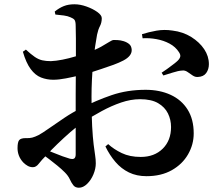

<svg xmlns="http://www.w3.org/2000/svg" viewBox="-20 -812 1040 898"><path d="M665 12Q619 12 583 -5.5Q547 -23 520 -54.5Q493 -86 473 -127L486 -138Q512 -114 549.5 -96Q587 -78 638 -78Q702 -78 741 -116.5Q780 -155 780 -218Q780 -252 765.5 -281.5Q751 -311 719.5 -329.5Q688 -348 635 -348Q592 -348 546.5 -332.5Q501 -317 456 -292.5Q411 -268 369 -241Q341 -222 309.5 -194.5Q278 -167 249 -139Q220 -111 199 -88Q174 -63 161.5 -46.5Q149 -30 134 -30Q121 -30 110 -36Q99 -42 89 -52Q75 -67 68.5 -84Q62 -101 62 -119Q62 -148 70 -157Q78 -166 100 -166Q118 -165 131 -168.5Q144 -172 160 -180Q177 -189 209 -211.5Q241 -234 280.5 -260.5Q320 -287 359 -306Q429 -342 502 -367Q575 -392 661 -392Q727 -392 778 -368.5Q829 -345 857.5 -299.5Q886 -254 886 -188Q886 -136 859.5 -90Q833 -44 783.5 -16Q734 12 665 12ZM349 66Q332 66 323 54.5Q314 43 306.5 26.5Q299 10 283 -6Q267 -22 248 -37.5Q229 -53 210 -67.5Q191 -82 174 -94L189 -114Q210 -106 231.5 -97Q253 -88 272.5 -81Q292 -74 306 -70Q322 -66 328 -71.5Q334 -77 334 -90Q334 -136 334 -210Q334 -284 334 -372Q334 -405 334.5 -450.5Q335 -496 335 -544Q335 -592 335 -631.5Q335 -671 334 -690Q334 -712 328.5 -719Q323 -726 310 -731Q297 -737 279 -739.5Q261 -742 239 -744L236 -758Q257 -775 278.5 -783.5Q300 -792 328 -792Q355 -792 384.5 -781.5Q414 -771 435 -756Q456 -741 456 -727Q456 -706 447.5 -690Q439 -674 434 -650Q430 -629 425 -595.5Q420 -562 416 -521.5Q412 -481 410 -439Q408 -397 408 -361Q408 -275 411 -221.5Q414 -168 418 -136Q422 -104 425 -85Q428 -66 428 -48Q428 -23 417 3.5Q406 30 387.5 48Q369 66 349 66ZM229 -439Q199 -439 172 -449.5Q145 -460 123.5 -489Q102 -518 87 -570L101 -580Q125 -558 142.5 -546Q160 -534 177.5 -530Q195 -526 218 -526Q242 -527 272.5 -533Q303 -539 334 -548.5Q365 -558 390 -566Q429 -580 453 -593.5Q477 -607 491 -616Q505 -625 512 -625Q517 -625 530 -624.5Q543 -624 558 -619.5Q573 -615 584 -606Q595 -597 596 -579Q597 -550 557 -529Q538 -519 511 -509Q484 -499 454.5 -489.5Q425 -480 398 -471Q384 -467 353 -459.5Q322 -452 288.5 -445.5Q255 -439 229 -439ZM905 -452Q893 -451 881 -459Q869 -467 857 -475.5Q845 -484 831 -482Q814 -481 787.5 -472.5Q761 -464 744 -459L736 -472Q746 -478 761 -489Q776 -500 790.5 -511Q805 -522 811 -528Q821 -538 823 -547Q825 -556 817 -568Q801 -593 773 -608Q745 -623 711.5 -629Q678 -635 647 -633L644 -652Q675 -662 711.5 -668.5Q748 -675 787 -669Q836 -663 874.5 -639Q913 -615 935 -582Q957 -549 957 -512Q957 -488 944.5 -470.5Q932 -453 905 -452Z"/></svg>

Font: Noto Serif TC
Style: Bold
Weight: 700
Designer: Ryoko NISHIZUKA 西塚涼子 (kana & ideographs); Frank Grießhammer (Latin, Greek & Cyrillic); Wenlong ZHANG 张文龙 (bopomofo); San
Foundry: Adobe
Version: Version 2.002-H1;hotconv 1.1.0;makeotfexe 2.6.0